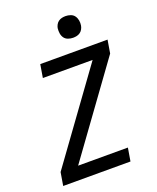

<svg xmlns="http://www.w3.org/2000/svg" viewBox="-171 -1053 941 1153"><g transform="rotate(-20 300.0 -477.0)"><path d="M29 0 43 -84 454 -651H136L150 -735H580L566 -651L155 -84H473L459 0ZM390 -816Q374 -816 358.5 -821.5Q343 -827 334 -839.5Q325 -852 322.5 -868.5Q320 -885 322 -902Q324 -913 330 -924Q336 -935 346 -942Q356 -949 367.5 -951.5Q379 -954 391 -954Q407 -954 422.5 -948.5Q438 -943 447 -930.5Q456 -918 459 -901.5Q462 -885 459 -868Q457 -857 451 -846Q445 -835 435 -828Q425 -821 413.5 -818.5Q402 -816 390 -816Z"/></g></svg>

Font: Iosevka Aile Medium Oblique
Style: Regular
Weight: 500
Italic angle: -9°
Designer: Belleve Invis
Foundry: Belleve Invis
Version: Version 31.1.0; ttfautohint (v1.8.4)